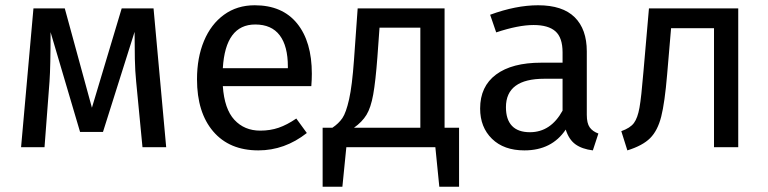

<svg xmlns="http://www.w3.org/2000/svg" viewBox="-20 -559 2915 729"><path d="M611 0H521L497 -249Q493 -288 492 -335.5Q491 -383 491 -438L371 -58H284L172 -437Q172 -305 168 -250L149 0H60L107 -527H226L329 -150L442 -527H563Z M1162 -232H826Q832 -145 870 -104Q908 -63 968 -63Q1006 -63 1038 -74Q1070 -85 1105 -109L1145 -54Q1061 12 961 12Q851 12 789.5 -60Q728 -132 728 -258Q728 -340 754.5 -403.5Q781 -467 830.5 -503Q880 -539 947 -539Q1052 -539 1108 -470Q1164 -401 1164 -279Q1164 -256 1162 -232ZM1073 -306Q1073 -384 1042 -425Q1011 -466 949 -466Q836 -466 826 -300H1073Z M1723 -74V150H1648L1633 0H1295L1280 150H1205V-74H1242Q1266 -90 1280 -110.5Q1294 -131 1305.5 -182Q1317 -233 1324 -331L1338 -527H1668V-74ZM1576 -454H1421L1413 -343Q1406 -250 1397 -200Q1388 -150 1371.5 -123Q1355 -96 1324 -74H1576Z M2252 -52 2231 12Q2190 7 2165 -11Q2140 -29 2128 -67Q2075 12 1971 12Q1893 12 1848 -32Q1803 -76 1803 -147Q1803 -231 1863.5 -276Q1924 -321 2035 -321H2116V-360Q2116 -416 2089 -440Q2062 -464 2006 -464Q1948 -464 1864 -436L1841 -503Q1939 -539 2023 -539Q2116 -539 2162 -493.5Q2208 -448 2208 -364V-123Q2208 -91 2219 -75.5Q2230 -60 2252 -52ZM2116 -139V-260H2047Q1901 -260 1901 -152Q1901 -105 1924 -81Q1947 -57 1992 -57Q2071 -57 2116 -139Z M2783 -527V0H2691V-452H2528L2513 -276Q2504 -169 2490.5 -116Q2477 -63 2448.5 -34.5Q2420 -6 2362 12L2339 -61Q2373 -73 2387 -92Q2401 -111 2408 -150Q2415 -189 2423 -286L2444 -527Z"/></svg>

Font: Fira Sans
Style: Regular
Weight: 400
Designer: bBox Type GmbH & Carrois Corporate GbR & Edenspiekermann AG
Foundry: bBox Type GmbH & Carrois Corporate GbR & Edenspiekermann AG
Version: Version 4.301